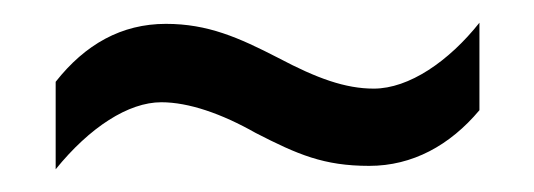

<svg xmlns="http://www.w3.org/2000/svg" viewBox="-20 -437 470 169"><path d="M205 -320C242 -301 265 -291 305 -291C343 -291 376 -309 402 -340V-417C375 -383 340 -359 309 -359C284 -359 259 -368 225 -386C190 -404 163 -416 126 -416C87 -416 55 -398 29 -365V-288C59 -325 93 -347 122 -347C146 -347 175 -337 205 -320Z"/></svg>

Font: Noto Sans Thai Looped ExtraCondensed
Style: Regular
Weight: 400
Width: 2
Designer: Sasikarn Vongin, Ben Mitchell
Foundry: The Fontpad Ltd
Version: Version 1.001